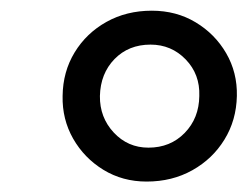

<svg xmlns="http://www.w3.org/2000/svg" viewBox="-20 -816 476 368"><path d="M261 -468Q215 -468 178.2 -490.5Q141.5 -513 120.2 -550.2Q99 -587.5 100 -632Q100.5 -678.5 123 -715.5Q145.5 -752.5 184 -774Q222.5 -795.5 271 -795.5Q318 -795.5 355 -773.2Q392 -751 413.5 -714Q435 -677 434 -632Q433 -585.5 410.2 -548.5Q387.5 -511.5 348.8 -489.8Q310 -468 261 -468ZM264.5 -533Q306.5 -533 334 -561.2Q361.5 -589.5 362 -632Q363.5 -673.5 336 -702Q308.5 -730.5 268.5 -730.5Q226.5 -730.5 199.5 -702.8Q172.5 -675 171.5 -632Q171 -591 198 -562Q225 -533 264.5 -533Z"/></svg>

Font: Merriweather Light 18pt SemiBold
Style: Italic
Weight: 600
Italic angle: -7.8°
Version: Version 2.101